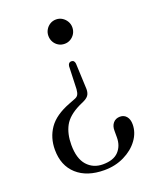

<svg xmlns="http://www.w3.org/2000/svg" viewBox="-137 -662 711 886"><g transform="rotate(-20 218.0 -219.0)"><path d="M270 -244.5 265 -361Q264 -369.5 259.8 -374Q255.5 -378.5 248 -378.5Q241 -378.5 236.8 -374.2Q232.5 -370 231 -361L227 -249Q225.5 -231.5 220.5 -222.8Q215.5 -214 203 -209.5L173.5 -198Q100 -170 68.8 -124.8Q37.5 -79.5 37.5 -20.5Q37.5 57.5 86.8 101.8Q136 146 221 146Q275 146 319.2 124.2Q363.5 102.5 389.2 67.2Q415 32 415 -8.5Q415 -33 403.2 -47.2Q391.5 -61.5 371.5 -61.5Q350.5 -61.5 338 -47Q325.5 -32.5 326 -8.5V23.5Q326 65 301 91.8Q276 118.5 223.5 118.5Q176 118.5 146.2 85Q116.5 51.5 116.5 -15.5Q116.5 -70 137.2 -108.2Q158 -146.5 214 -174L239 -185.5Q259 -195 265.5 -208.8Q272 -222.5 270 -244.5ZM248 -584Q264 -584 277.2 -575.8Q290.5 -567.5 298.5 -554Q306.5 -540.5 306.5 -524.5Q306.5 -507.5 298.5 -494Q290.5 -480.5 277.2 -472.5Q264 -464.5 248 -464.5Q231 -464.5 217.8 -472.5Q204.5 -480.5 196.8 -494Q189 -507.5 189 -524.5Q189 -540.5 196.8 -554Q204.5 -567.5 217.8 -575.8Q231 -584 248 -584Z"/></g></svg>

Font: Fraunces Light
Style: Regular
Weight: 300
Version: Version 1.000;[b76b70a41]